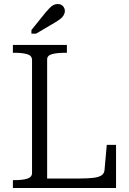

<svg xmlns="http://www.w3.org/2000/svg" viewBox="-20 -933 642 953"><path d="M312 -710H44V-671H54Q91 -671 115 -664Q139 -657 139 -635V-75Q139 -53 115 -46Q91 -39 54 -39H44V0H556V-214H510L499 -91Q498 -73 485 -63.5Q472 -54 444.5 -50.5Q417 -47 374 -47H214V-638Q214 -658 239 -664.5Q264 -671 301 -671H312ZM207 -872 136 -784V-766H159L249 -819Q266 -829 278 -838Q290 -847 296 -857.5Q302 -868 302 -878Q302 -892 292.5 -902.5Q283 -913 266 -913Q255 -913 245.5 -908Q236 -903 227 -894Q218 -885 207 -872Z"/></svg>

Font: Roboto Serif 36pt Light
Style: Regular
Weight: 300
Designer: Greg Gazdowicz
Foundry: Commercial Type
Version: Version 1.008